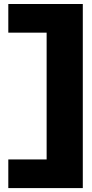

<svg xmlns="http://www.w3.org/2000/svg" viewBox="-20 -748 471 982"><path d="M22.5 214H403.5V-727.5H22.5V-581H218.5V67.5H22.5Z"/></svg>

Font: Anybody UltraCondensed Thin Black
Style: Regular
Weight: 900
Version: Version 1.111